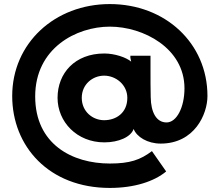

<svg xmlns="http://www.w3.org/2000/svg" viewBox="-20 -786 1080 944"><path d="M492 -195C436 -195 382 -237 382 -305C382 -372 436 -414 492 -414C550 -414 606 -369 606 -305C606 -230 550 -195 492 -195ZM40 -314C40 -67 220 138 520 138C641 138 738 106 797 57L727 -43C670 0 619 18 520 18C335 18 153 -77 153 -312C153 -549 355 -655 520 -655C685 -655 887 -549 887 -352C887 -257 848 -184 799 -184C749 -184 722 -233 721 -309C720 -356 720 -387 720 -436V-512H621V-502L625 -483C600 -504 544 -523 493 -523C348 -523 263 -426 263 -305C263 -187 358 -86 493 -86C564 -86 624 -113 637 -152C652 -113 705 -80 770 -80C936 -80 1000 -224 1000 -314C1000 -574 792 -766 520 -766C249 -766 40 -573 40 -314Z"/></svg>

Font: Kreadon Extra Bold
Style: Regular
Weight: 800
Designer: kohakuno
Foundry: StudioGnu
Version: Version 1.000;Glyphs 3.1.2 (3151)